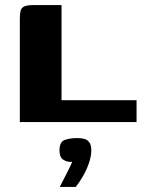

<svg xmlns="http://www.w3.org/2000/svg" viewBox="-20 -480 567 755"><path d="M222 -460V-86H517V0H58V-406Q58 -424 60.5 -436Q63 -448 74 -454Q85 -460 112 -460ZM215 255Q226 234 233.5 219Q241 204 248.5 189.5Q256 175 264 157Q261 157 257 156.5Q253 156 249 156Q236 154 225 145Q214 136 214 111Q214 79 233 71Q252 63 285 63Q299 63 311 66Q323 69 331 79.5Q339 90 339 111Q339 134 330 160.5Q321 187 307 211.5Q293 236 278 255Z"/></svg>

Font: r_Genos
Style: Bold
Weight: 700
Designer: Robert E. Leuschke
Foundry: Robert E. Leuschke
Version: Version 2.000;June 29, 2024;FontCreator 14.0.0.2814 32-bit